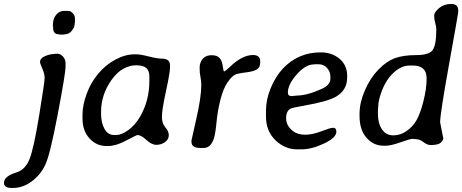

<svg xmlns="http://www.w3.org/2000/svg" viewBox="-95 -738 2299 955"><path d="M197.8 -567.4Q169.4 -567.4 169.4 -598.6Q168.5 -602.5 168.5 -604L168 -611.8V-615.7L168.5 -617.7Q168.5 -645.5 184.6 -664.8Q200.7 -684.1 226.1 -684.1H238.8Q242.7 -683.1 249.5 -683.1Q256.3 -683.1 267.1 -672.4Q277.8 -661.6 277.8 -645V-629.9L275.9 -616.2Q275.9 -601.6 261.7 -584.5Q247.6 -567.4 228.5 -567.4L217.3 -565.9H204.6Q199.7 -567.4 197.8 -567.4ZM231 -422.4V-405.8Q231 -374 192.9 -173.3Q154.8 27.3 131.6 78.6Q108.4 129.9 64 163.3Q19.5 196.8 -29.8 196.8H-38.1Q-75.2 196.8 -75.2 171.4Q-75.2 138.7 -13.2 119.6Q31.2 106 52.2 52.5Q73.2 -1 100.1 -165.8Q127 -330.6 127 -350.3Q127 -370.1 115.5 -396.7Q104 -423.3 104 -429.7Q104 -447.8 129.6 -459.2Q155.3 -470.7 192.9 -470.7Q205.1 -470.7 218 -457Q231 -443.4 231 -422.4Z M407.7 -181.6V-171.9Q407.7 -127.4 424.8 -96.9Q441.9 -66.4 473.1 -66.4H481.9Q509.8 -66.4 543.5 -91.1Q577.1 -115.7 600.6 -155.8Q647.9 -236.3 647.9 -335V-357.9Q647.9 -386.7 632.3 -399.9Q616.7 -413.1 583.5 -413.1H578.6Q550.8 -413.1 519 -396.2Q487.3 -379.4 459 -339.4Q407.7 -266.6 407.7 -181.6ZM315.4 -148.4V-168Q315.4 -214.4 335.7 -270.3Q356 -326.2 392.6 -370.4Q429.2 -414.6 478.3 -441.2Q527.3 -467.8 574.2 -467.8H583Q604 -467.8 645.8 -457Q687.5 -446.3 710 -446.3Q750.5 -446.3 750.5 -414.1V-400.4Q750.5 -377 730.5 -284.2Q710.4 -191.4 710.4 -157.7Q710.4 -124 727.5 -104.5Q744.6 -85 744.6 -64.9Q744.6 -44.9 725.6 -31.2Q706.5 -17.6 682.9 -17.6Q659.2 -17.6 633.1 -42Q606.9 -66.4 588.9 -66.4Q584.5 -66.4 533 -39.1Q481.4 -11.7 443.4 -11.7H434.6Q384.8 -11.7 350.1 -49.6Q315.4 -87.4 315.4 -148.4Z M917.5 -2H902.3Q857.4 -2 857.4 -32.2V-39.6Q857.4 -41.5 881.8 -148.4Q906.2 -255.4 906.2 -314.9Q906.2 -335.9 902.1 -355Q897.9 -374 897.9 -400.6Q897.9 -427.2 913.3 -445.3Q928.7 -463.4 957.5 -463.4Q986.3 -463.4 998.3 -448.2Q1010.3 -433.1 1013.2 -408Q1016.1 -382.8 1020 -382.8Q1024.9 -382.8 1049.3 -406.2Q1109.4 -463.9 1163.1 -464.4Q1199.2 -464.4 1199.2 -433.1V-426.8Q1199.2 -402.3 1181.6 -392.1Q1164.1 -381.8 1127 -377.7Q1089.8 -373.5 1074.2 -366.5Q1058.6 -359.4 1037.4 -329.3Q1016.1 -299.3 1001.7 -243.2Q987.3 -187 981.9 -129.9Q976.6 -72.8 968.8 -49.3Q953.6 -2 917.5 -2Z M1464.8 -417.5Q1425.3 -417.5 1381.1 -367.9Q1336.9 -318.4 1336.9 -276.9Q1336.9 -260.3 1354 -260.3H1359.4L1362.8 -260.7L1380.9 -262.7Q1432.1 -262.7 1505.4 -295.9Q1548.3 -315.4 1548.3 -346.2V-357.9Q1548.3 -381.3 1531.7 -399.9Q1515.1 -418.5 1489.3 -418.5H1473.6Q1467.8 -417.5 1464.8 -417.5ZM1403.8 4.9H1383.3Q1322.3 4.9 1275.1 -40.5Q1228 -85.9 1228 -158.2V-188.5Q1228 -241.2 1250.5 -297.4Q1297.9 -414.1 1397.5 -457.5Q1443.8 -477.5 1500.2 -477.5Q1556.6 -477.5 1594.2 -445.3Q1631.8 -413.1 1631.8 -361.8V-352.5Q1631.8 -290.5 1578.1 -258.3Q1537.1 -233.4 1417 -212.4Q1361.8 -202.6 1354 -199.2Q1328.1 -188.5 1328.1 -150.6Q1328.1 -112.8 1361.8 -86.4Q1385.3 -67.9 1422.4 -67.9Q1459.5 -67.9 1503.9 -85.2Q1548.3 -102.5 1561.5 -102.5Q1578.1 -102.5 1578.1 -83Q1578.1 -53.2 1516.8 -24.2Q1455.6 4.9 1403.8 4.9Z M1784.7 -171.4Q1784.7 -125 1804.7 -95Q1824.7 -64.9 1860.4 -64.9H1864.7Q1896.5 -64.9 1927.5 -86.4Q1958.5 -107.9 1977.3 -141.1Q1996.1 -174.3 2011.5 -236.1Q2026.9 -297.9 2026.9 -344.7V-349.1Q2026.9 -412.1 1957.5 -412.1H1942.9Q1889.2 -412.1 1842.3 -354.5Q1818.8 -325.7 1802.5 -281.2Q1786.1 -236.8 1786.1 -204.6L1785.2 -195.3L1784.7 -181.2ZM2094.2 -129.9 2109.9 -49.3Q2109.9 -40.5 2097.4 -28.6Q2085 -16.6 2046.9 -16.6Q2029.8 -16.6 2011.5 -31Q1993.2 -45.4 1976.1 -45.4L1957 -47.4Q1945.3 -47.4 1897.5 -30.3Q1849.6 -13.2 1823.2 -13.2H1812.5Q1762.7 -13.2 1728 -52.7Q1693.4 -92.3 1693.4 -160.2V-172.9Q1693.4 -227.5 1720 -288.8Q1746.6 -350.1 1787.1 -391.8Q1827.6 -433.6 1869.6 -448.7Q1911.6 -463.9 1974.9 -463.9Q2038.1 -463.9 2056.6 -488.5Q2075.2 -513.2 2075.2 -593.8Q2075.2 -605 2069.8 -623.8Q2064.5 -642.6 2064.5 -659.9Q2064.5 -677.2 2089.1 -697.8Q2113.8 -718.3 2148.9 -718.3Q2184.1 -718.3 2184.1 -687V-676.8Q2184.1 -671.4 2139.2 -421.6Q2094.2 -171.9 2094.2 -129.9Z"/></svg>

Font: Averia Libre
Style: Italic
Weight: 400
Italic angle: -7.90001°
Version: Version 1.002